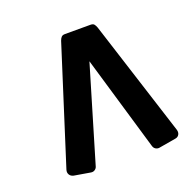

<svg xmlns="http://www.w3.org/2000/svg" viewBox="-112 -723 871 854"><g transform="rotate(-20 323.5 -295.5)"><path d="M280 -605H401Q413 -605 418 -599Q423 -593 427 -582L602 -35Q606 -22 600.5 -12Q595 -2 583 0L501 14Q492 15 484 10Q476 5 473 -6L341 -454L208 -7Q206 3 197.5 9Q189 15 178 13L101 0Q88 -3 82 -13Q76 -23 80 -36L254 -583Q258 -594 263.5 -599.5Q269 -605 280 -605Z"/></g></svg>

Font: Rubik
Style: Bold Italic
Weight: 700
Italic angle: -12°
Designer: Hubert and Fischer
Foundry: Hubert and Fischer
Version: Version 2.300;gftools[0.9.30]